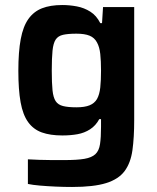

<svg xmlns="http://www.w3.org/2000/svg" viewBox="-20 -538 625 764"><path d="M267 206Q235 206 201.5 204.5Q168 203 139 200.5Q110 198 91 194V96Q111 97 136 98Q161 99 187 99Q213 99 235 99Q287 99 316 94Q345 89 359.5 75.5Q374 62 378 35.5Q382 9 382 -34V-64H375Q361 -38 338.5 -23.5Q316 -9 288.5 -4Q261 1 228 1Q180 1 146.5 -11Q113 -23 92 -52Q71 -81 62 -131Q53 -181 53 -256Q53 -332 62.5 -382.5Q72 -433 93 -462.5Q114 -492 147 -505Q180 -518 228 -518Q257 -518 286 -512.5Q315 -507 339.5 -491.5Q364 -476 379 -446H386L390 -510H514V-60Q514 9 507 59.5Q500 110 476 142.5Q452 175 402.5 190.5Q353 206 267 206ZM284 -111Q317 -111 336.5 -119Q356 -127 366 -144Q376 -162 379 -190Q382 -218 382 -257Q382 -295 379 -323Q376 -351 366 -369Q356 -388 336.5 -396Q317 -404 284 -404Q251 -404 231 -399.5Q211 -395 201.5 -380.5Q192 -366 189 -336.5Q186 -307 186 -257Q186 -207 189 -178.5Q192 -150 201.5 -135.5Q211 -121 231 -116Q251 -111 284 -111Z"/></svg>

Font: Saira Thin SemiBold
Style: Regular
Weight: 600
Version: Version 1.101